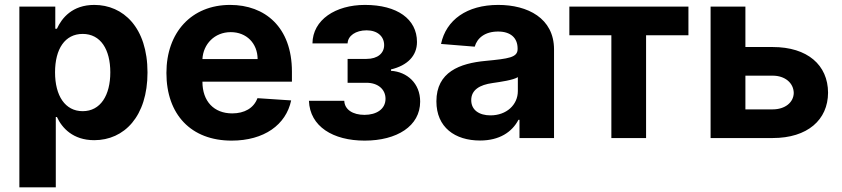

<svg xmlns="http://www.w3.org/2000/svg" viewBox="-20 -573 3497 797"><path d="M60.4 204.5H211.6V-87.4H216.3C237.2 -41.9 283 8.9 371.1 8.9C495.4 8.9 592.3 -89.5 592.3 -272C592.3 -459.5 491.1 -552.6 371.4 -552.6C280.2 -552.6 236.5 -498.2 216.3 -453.8H209.5V-545.5H60.4ZM208.5 -272.7C208.5 -370 249.6 -432.2 323.2 -432.2C398.1 -432.2 437.9 -367.2 437.9 -272.7C437.9 -177.6 397.4 -111.5 323.2 -111.5C250.4 -111.5 208.5 -175.4 208.5 -272.7Z M941.4 10.7C1076.3 10.7 1167.3 -55 1188.6 -156.2L1048.7 -165.5C1033.4 -123.9 994.3 -102.3 943.9 -102.3C868.3 -102.3 820.3 -152.3 820.3 -233.7V-234H1191.8V-275.6C1191.8 -460.9 1079.5 -552.6 935.4 -552.6C774.9 -552.6 670.8 -438.6 670.8 -270.2C670.8 -97.3 773.4 10.7 941.4 10.7ZM820.3 -327.8C823.5 -389.9 870.7 -439.6 937.9 -439.6C1003.6 -439.6 1049 -392.8 1049.4 -327.8Z M1262.4 -154.5C1266.3 -47.9 1362.6 10.7 1493.6 10.7C1627.8 10.7 1724.1 -49.7 1724.1 -151.3C1724.1 -227.3 1669.7 -274.9 1603 -279.1V-284.8C1670.8 -301.1 1710.9 -340.9 1710.9 -398.8C1710.9 -494 1628.6 -552.6 1495 -552.6C1372.9 -552.6 1278.1 -490.8 1277 -392.8H1422.9C1424 -424.7 1456.7 -447.1 1501.8 -447.1C1546.5 -447.1 1574.6 -422.2 1574.6 -385.7C1574.6 -352.6 1548.3 -328.5 1501.4 -328.5H1422.9V-229.4H1501.4C1548.7 -229.4 1580.3 -202.4 1580.3 -163C1580.3 -119.7 1542.3 -96.2 1492.9 -96.2C1444.2 -96.2 1410.5 -118.3 1409.1 -154.5Z M1972.7 10.3C2053.3 10.3 2105.5 -24.9 2132.1 -75.6H2136.4V0H2279.8V-367.9C2279.8 -497.9 2169.7 -552.6 2048.3 -552.6C1917.6 -552.6 1831.7 -490.1 1810.7 -390.6L1950.6 -379.3C1960.9 -415.5 1993.3 -442.1 2047.6 -442.1C2099.1 -442.1 2128.6 -416.2 2128.6 -371.4V-369.3C2128.6 -334.2 2091.3 -329.5 1996.4 -320.3C1888.5 -310.4 1791.5 -274.1 1791.5 -152.3C1791.5 -44.4 1868.6 10.3 1972.7 10.3ZM2016 -94.1C1969.5 -94.1 1936.1 -115.8 1936.1 -157.3C1936.1 -199.9 1971.2 -220.9 2024.5 -228.3C2057.5 -233 2111.5 -240.8 2129.6 -252.8V-195C2129.6 -137.8 2082.4 -94.1 2016 -94.1Z M2343.4 -426.5H2517.8V0H2661.9V-426.5H2837.7V-545.5H2343.4Z M3074.2 -377.8V-545.5H2929.7V0H3187.5C3332 0 3416.9 -75.6 3417.3 -188.2C3416.9 -302.9 3332 -377.8 3187.5 -377.8ZM3074.2 -258.9H3187.5C3238.3 -258.9 3274.1 -229 3274.9 -187.1C3274.1 -147.4 3238.3 -119 3187.5 -119H3074.2Z"/></svg>

Font: Karasuma Gothic
Style: Bold
Weight: 700
Designer: Rasmus Andersson / Ryoko Nishizuka
Foundry: Genbu
Version: Version 1.00